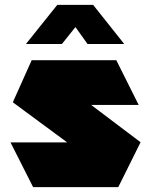

<svg xmlns="http://www.w3.org/2000/svg" viewBox="-20 -774 626 794"><path d="M117 0 24 -184V-185H258L33 -351L111 -525H461L553 -341V-340H357L561 -186V-185L469 0ZM342 -592 292 -662 236 -592H88V-593L217 -754H365L493 -593V-592Z"/></svg>

Font: Foldit Thin ExtraBold
Style: Regular
Weight: 800
Version: Version 1.003